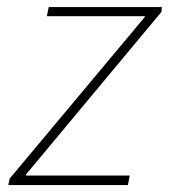

<svg xmlns="http://www.w3.org/2000/svg" viewBox="-20 -532 493 552"><path d="M3.9 0 7.8 -18.6 396.5 -483.4V-485.4H114.7L120.1 -511.7H445.3L444.3 -498L54.7 -30.3V-27.3H353L347.7 0Z"/></svg>

Font: Reddit Sans ExtraLight
Style: Italic
Weight: 250
Italic angle: -11.25°
Designer: Stephen Hutchings
Version: Version 1.013